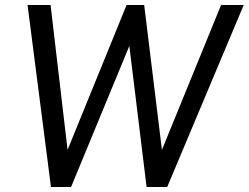

<svg xmlns="http://www.w3.org/2000/svg" viewBox="-20 -743 988 763"><path d="M182.5 0 89.5 -723H181L248.5 -147.5L483 -723H553L623.5 -147.5L858.5 -723H948.5L644.5 0H562.5L494 -560.5L262.5 0Z"/></svg>

Font: Public Sans
Style: Italic
Weight: 400
Italic angle: -8°
Designer: The Public Sans project authors (U.S. Web Design System). Libre Franklin designed by Pablo Impallari and Rodrigo Fuenzal
Version: Version 1.008; ttfautohint (v1.8.1) -l 8 -r 50 -G 200 -x 14 